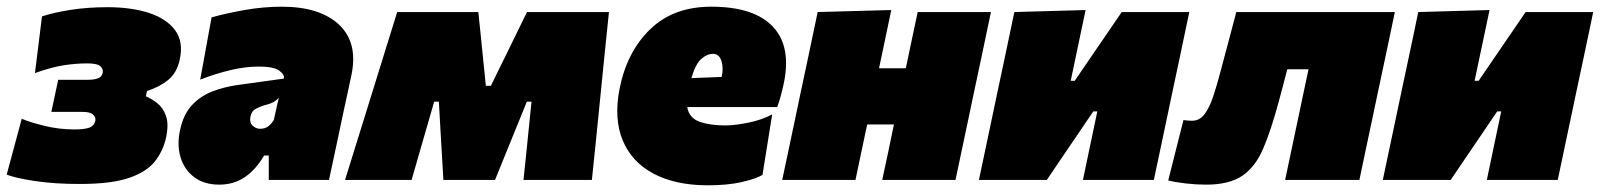

<svg xmlns="http://www.w3.org/2000/svg" viewBox="-48 -538 4783 574"><path d="M190.5 12Q114.5 12 56.5 3.2Q-1.5 -5.5 -28 -16L17 -183Q39.5 -173 84 -162Q128.5 -151 174.5 -151Q203.5 -151 218.5 -156.2Q233.5 -161.5 237 -177Q239 -187 230.5 -195.2Q222 -203.5 198.5 -203.5H105.5L126 -299.5H216.5Q232.5 -299.5 244.5 -303.8Q256.5 -308 259 -320.5Q261.5 -331 252.2 -339.8Q243 -348.5 213 -348.5Q178.5 -348.5 142 -342.8Q105.5 -337 56.5 -319.5L77.5 -489Q112.5 -500.5 163.2 -508.5Q214 -516.5 273.5 -516.5Q344 -516.5 396.8 -499.5Q449.5 -482.5 475.2 -448Q501 -413.5 489.5 -360.5Q481 -320.5 455 -299.2Q429 -278 391.5 -266L388 -250Q405 -243 422.2 -229.5Q439.5 -216 448.2 -191.5Q457 -167 448.5 -127Q440 -87.5 415.5 -56Q391 -24.5 338 -6.2Q285 12 190.5 12Z M607.5 14Q562.5 14 532.8 -8.2Q503 -30.5 491.8 -67.8Q480.5 -105 490.5 -150Q500.5 -196.5 526 -223.8Q551.5 -251 587.2 -264.8Q623 -278.5 663.5 -284L800.5 -303Q803.5 -314.5 786.8 -326.8Q770 -339 725.5 -339Q686 -339 641.5 -328.5Q597 -318 550.5 -300L584.5 -486Q624.5 -497.5 681.8 -507.8Q739 -518 794.5 -518Q908.5 -518 965.8 -464Q1023 -410 1002.5 -313Q996.5 -285.5 991.2 -260.2Q986 -235 980.5 -211L975.5 -187.5Q966.5 -145.5 956.8 -99.2Q947 -53 935.5 0H755.5V-73H741.5Q717 -31 684 -8.5Q651 14 607.5 14ZM729.5 -153Q744 -153 753.2 -159.8Q762.5 -166.5 770.5 -179L785.5 -246Q777.5 -237 768.5 -232.2Q759.5 -227.5 741.5 -223Q729.5 -219.5 716.5 -212.5Q703.5 -205.5 700.5 -188Q697.5 -171 707.5 -162Q717.5 -153 729.5 -153Z M983.5 0Q1000.5 -54.5 1017 -107.8Q1033.5 -161 1050.5 -215.5L1071 -281.5Q1088 -336 1105.2 -391.8Q1122.5 -447.5 1139.5 -502H1382Q1385 -473 1387.8 -446Q1390.5 -419 1393.5 -389.5L1404.5 -281.5H1419.5L1471.5 -387.5Q1486 -417.5 1500.2 -446.2Q1514.5 -475 1527.5 -502H1772.5Q1767 -449 1761.2 -392.5Q1755.5 -336 1750 -281L1743 -211Q1738 -160.5 1732.5 -106.5Q1727 -52.5 1721.5 0H1517Q1521 -36 1524.8 -74.2Q1528.5 -112.5 1532 -145.5L1541 -234H1527L1488 -138Q1474 -104 1460.2 -69.8Q1446.5 -35.5 1432 0H1277.5Q1275.5 -34 1273.5 -69.5Q1271.5 -105 1269.5 -138L1264 -234H1250L1225 -147.5Q1214 -109.5 1203.5 -73Q1193 -36.5 1182.5 0Z M2068.5 16Q1972 16 1906.5 -18.5Q1841 -53 1813.8 -118Q1786.5 -183 1804.5 -274Q1826.5 -383.5 1896 -450.8Q1965.5 -518 2078.5 -518Q2207.5 -518 2263.8 -457Q2320 -396 2293.5 -281Q2285 -243 2275.5 -218H2006.5Q2012 -185.5 2043 -174.2Q2074 -163 2120.5 -163Q2147.5 -163 2188 -171Q2228.5 -179 2260.5 -196L2231.5 -15Q2210.5 -3 2168.5 6.5Q2126.5 16 2068.5 16ZM2083.5 -377Q2065.5 -377 2048.2 -361.5Q2031 -346 2019 -304.5L2109.5 -308Q2115.5 -334.5 2108.8 -355.8Q2102 -377 2083.5 -377Z M2290.5 0Q2301.5 -51.5 2311.8 -100.5Q2322 -149.5 2335.5 -213L2346 -263Q2358 -318.5 2366.5 -359.2Q2375 -400 2382.2 -434Q2389.5 -468 2396.5 -502L2616.5 -508Q2608 -467 2599.5 -426.8Q2591 -386.5 2580 -334H2660Q2671 -385.5 2679 -424.2Q2687 -463 2695.5 -502H2914.5Q2907.5 -468 2900.2 -434Q2893 -400 2884.5 -359.2Q2876 -318.5 2864 -263L2853.5 -213Q2840 -149.5 2829.8 -100.5Q2819.5 -51.5 2808.5 0H2589.5Q2598.5 -41.5 2606.8 -80.8Q2615 -120 2624.5 -166H2544.5Q2535 -120 2526.5 -80.8Q2518 -41.5 2509.5 0Z M2878.5 0Q2889.5 -51.5 2899.8 -100.5Q2910 -149.5 2923.5 -213L2934 -263Q2946 -318.5 2954.5 -359.2Q2963 -400 2970.2 -434Q2977.5 -468 2984.5 -502L3197.5 -508Q3191.5 -478.5 3185.2 -449.8Q3179 -421 3172 -386.8Q3165 -352.5 3155 -306L3153 -296.5H3165L3226.5 -386.5Q3246 -415 3266 -444.2Q3286 -473.5 3305.5 -502H3507.5Q3500.5 -468 3493.2 -434Q3486 -400 3477.5 -359.2Q3469 -318.5 3457 -263L3446.5 -213Q3433 -149.5 3422.8 -100.5Q3412.5 -51.5 3401.5 0H3189.5Q3199.5 -48.5 3209 -93.2Q3218.5 -138 3230.5 -195.5L3232.5 -205H3220.5L3161.5 -118Q3141.5 -89 3121.5 -59.2Q3101.5 -29.5 3081.5 0Z M3557.5 14Q3528.5 14 3497.5 10.5Q3466.5 7 3444.5 1.5L3490 -179Q3497.5 -178 3504.5 -177.5Q3511.5 -177 3515.5 -177Q3538.5 -177 3553.2 -196.8Q3568 -216.5 3579 -249.8Q3590 -283 3600.5 -323Q3613.5 -371 3625.5 -416.8Q3637.5 -462.5 3648 -502H4122Q4115 -468 4107.8 -434Q4100.5 -400 4092 -359.2Q4083.5 -318.5 4071.5 -263L4061 -213Q4047.5 -149.5 4037.2 -100.5Q4027 -51.5 4016 0H3794Q3805 -51.5 3815.2 -100.5Q3825.5 -149.5 3839 -213L3849.5 -263Q3853.5 -282.5 3857.2 -299.2Q3861 -316 3864 -331H3800.5Q3794 -305 3787.2 -280.2Q3780.5 -255.5 3775 -234.5Q3752 -149 3728.5 -94Q3705 -39 3666 -12.5Q3627 14 3557.5 14Z M4086 0Q4097 -51.5 4107.2 -100.5Q4117.5 -149.5 4131 -213L4141.5 -263Q4153.5 -318.5 4162 -359.2Q4170.5 -400 4177.8 -434Q4185 -468 4192 -502L4405 -508Q4399 -478.5 4392.8 -449.8Q4386.5 -421 4379.5 -386.8Q4372.5 -352.5 4362.5 -306L4360.5 -296.5H4372.5L4434 -386.5Q4453.5 -415 4473.5 -444.2Q4493.5 -473.5 4513 -502H4715Q4708 -468 4700.8 -434Q4693.5 -400 4685 -359.2Q4676.5 -318.5 4664.5 -263L4654 -213Q4640.5 -149.5 4630.2 -100.5Q4620 -51.5 4609 0H4397Q4407 -48.5 4416.5 -93.2Q4426 -138 4438 -195.5L4440 -205H4428L4369 -118Q4349 -89 4329 -59.2Q4309 -29.5 4289 0Z"/></svg>

Font: Commissioner Black
Style: Italic
Weight: 900
Italic angle: -12°
Designer: Kostas Bartsokas
Foundry: Kostas Bartsokas
Version: Version 1.000; ttfautohint (v1.8.3)